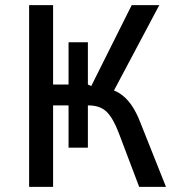

<svg xmlns="http://www.w3.org/2000/svg" viewBox="-20 -725 686 745"><path d="M93 0V-705H186V-397H246V-561H321V-397L334 -391L491 -705H598L417 -364L386 -383Q418 -379 443 -363.5Q468 -348 488.5 -319.5Q509 -291 526 -246L624 0H520L442 -206Q420 -265 394.5 -290.5Q369 -316 323 -316H306L321 -327V-152H246V-316H186V0Z"/></svg>

Font: Nunito Sans 7pt Condensed Medium
Style: Regular
Weight: 500
Width: 3
Designer: Vernon Adams
Foundry: Vernon Adams
Version: Version 3.101;gftools[0.9.27]